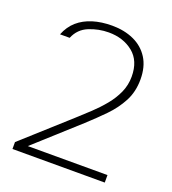

<svg xmlns="http://www.w3.org/2000/svg" viewBox="-131 -815 822 915"><g transform="rotate(20 280.0 -357.5)"><path d="M36 0V-35L267 -243Q297 -270 329.5 -300.5Q362 -331 390 -365Q418 -399 435 -437Q452 -475 452 -518Q452 -598 402 -638.5Q352 -679 278 -679Q227 -679 179 -659.5Q131 -640 111 -591H62Q79 -634 110 -661Q141 -688 184.5 -701.5Q228 -715 282 -715Q344 -715 392.5 -693Q441 -671 468.5 -627.5Q496 -584 496 -520Q496 -457 470 -408Q444 -359 403.5 -317.5Q363 -276 317 -234L100 -38H504V0Z"/></g></svg>

Font: Onest Thin
Style: Regular
Weight: 250
Designer: Dmitri Voloshin, Andrey Kudryavtsev
Foundry: Dmitri Voloshin, Andrey Kudryavtsev
Version: Version 1.000;gftools[0.9.33]